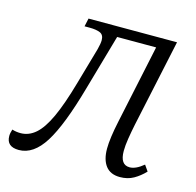

<svg xmlns="http://www.w3.org/2000/svg" viewBox="-126 -625 738 723"><g transform="rotate(15 242.5 -263.0)"><path d="M7 10Q-41 10 -41 -32Q-41 -43 -36 -58Q-20 -53 -3 -53Q29 -53 55.5 -76Q82 -99 106 -151Q130 -203 155 -291L196 -434Q202 -457 202 -470Q202 -491 187 -497.5Q172 -504 146 -504H126L133 -536H478L405 -195Q399 -166 394.5 -138Q390 -110 390 -89Q390 -35 427 -35Q451 -35 481 -60L497 -37Q477 -16 454 -3Q431 10 401 10Q364 10 345.5 -14Q327 -38 327 -81Q327 -121 342 -191L407 -497H255L193 -280Q150 -127 107 -58.5Q64 10 7 10Z"/></g></svg>

Font: Noto Serif SemiCondensed Light
Style: Italic
Weight: 300
Width: 4
Italic angle: -12°
Designer: Monotype Design Team
Foundry: Monotype Imaging Inc.
Version: Version 2.013; ttfautohint (v1.8.4.7-5d5b)